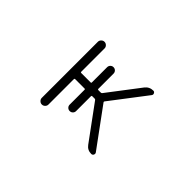

<svg xmlns="http://www.w3.org/2000/svg" viewBox="-67 -850 1133 1133"><g transform="rotate(45 500.0 -283.5)"><path d="M281.2 -48.8V-517.6Q281.2 -528.3 289.6 -536.6Q297.9 -544.9 309.1 -544.9Q320.3 -544.9 328.6 -536.6Q336.9 -528.3 336.9 -517.6V-322.3Q336.9 -317.4 341.8 -317.4H421.9Q425.8 -317.4 425.8 -322.3V-449.2Q425.8 -460.9 433.6 -468.8Q441.4 -476.6 452.6 -476.6Q463.9 -476.6 471.7 -468.8Q479.5 -460.9 479.5 -449.2V-322.3Q479.5 -317.4 484.4 -317.4H505.9Q510.7 -317.4 513.7 -321.3L665 -519.5Q684.6 -544.9 716.8 -544.9Q725.6 -544.9 730 -536.1Q734.4 -527.3 728.5 -519.5L557.6 -295.9Q554.7 -292 557.6 -288.1L734.4 -46.9Q737.3 -43 737.3 -38.1Q737.3 -34.2 735.4 -30.3Q731.4 -21.5 720.7 -21.5Q689.5 -21.5 670.9 -46.9L512.7 -262.7Q509.8 -266.6 505.9 -266.6H484.4Q479.5 -266.6 479.5 -261.7V-136.7Q479.5 -126 471.7 -118.2Q463.9 -110.4 452.6 -110.4Q441.4 -110.4 433.6 -118.2Q425.8 -126 425.8 -136.7V-261.7Q425.8 -266.6 421.9 -266.6H341.8Q336.9 -266.6 336.9 -261.7V-48.8Q336.9 -38.1 328.6 -29.8Q320.3 -21.5 309.1 -21.5Q297.9 -21.5 289.6 -29.8Q281.2 -38.1 281.2 -48.8Z"/></g></svg>

Font: Gen Jyuu Gothic L Monospace Light
Style: Regular
Weight: 300
Designer: [Source Han Sans]
Ryoko NISHIZUKA  (kana & ideographs); Paul D. Hunt (Latin, Greek & Cyrillic); Wenlong ZHANG  (bopomofo
Version: Version 1.002.20150607